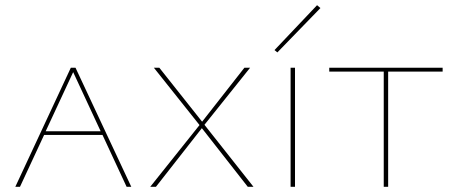

<svg xmlns="http://www.w3.org/2000/svg" viewBox="-20 -720 1750 740"><path d="M375 -200H150L57 0H39L253 -459H271L486 0H468ZM368 -214 262 -442 156 -214Z M749 -238 573 -459H594L759 -251L922 -459H944L768 -239L957 0H935L758 -226L581 0H559Z M1038 -527 1202 -700 1215 -689 1049 -518ZM1100 -459H1117V0H1100Z M1686 -444H1476V0H1459V-444H1249V-459H1686Z"/></svg>

Font: Ysabeau SC Thin
Style: Regular
Weight: 200
Designer: Christian Thalmann (Catharsis Fonts)
Version: Version 0.003